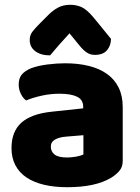

<svg xmlns="http://www.w3.org/2000/svg" viewBox="-20 -765 584 801"><path d="M328 -121V-201L256 -195Q228 -193 210 -183Q192 -173 192 -153Q192 -133 207.5 -120.5Q223 -108 260 -108Q277 -108 297.5 -111.5Q318 -115 328 -121ZM492 -318V-94Q492 -68 477.5 -51.5Q463 -35 443 -23Q378 16 260 16Q207 16 164.5 6Q122 -4 91.5 -24Q61 -44 44.5 -75Q28 -106 28 -147Q28 -216 69 -253Q110 -290 196 -299L327 -313V-320Q327 -349 301.5 -361.5Q276 -374 228 -374Q191 -374 154.5 -366Q118 -358 89 -346Q76 -355 67 -373.5Q58 -392 58 -412Q58 -438 70.5 -453.5Q83 -469 109 -480Q138 -491 177.5 -496Q217 -501 252 -501Q306 -501 350.5 -490Q395 -479 426.5 -456.5Q458 -434 475 -399.5Q492 -365 492 -318ZM270 -626Q257 -611 246.5 -600Q236 -589 227 -578.5Q218 -568 209 -557.5Q200 -547 189 -534Q150 -534 127 -551.5Q104 -569 104 -598Q104 -618 115 -632.5Q126 -647 148 -669L182 -703Q201 -722 222.5 -733.5Q244 -745 273 -745Q299 -745 321 -735Q343 -725 372 -690L443 -603Q443 -575 426.5 -555.5Q410 -536 376 -536Q356 -536 341 -546.5Q326 -557 310 -577Z"/></svg>

Font: Baloo 2 Latin ExtraBold
Style: Regular
Weight: 400
Designer: Sarang Kulkarni and Ek Type
Foundry: Ek Type
Version: Version 1.001